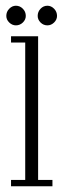

<svg xmlns="http://www.w3.org/2000/svg" viewBox="-20 -650 219 670"><path d="M18.5 0V-22H68V-501.5H18.5V-523.5H113V-22H163V0ZM145.5 -561.5Q131.5 -561.5 121.5 -571.5Q111.5 -581.5 111.5 -594.5Q111.5 -609 121.5 -619.5Q131.5 -630 145.5 -630Q158.5 -630 168.8 -619.5Q179 -609 179 -594.5Q179 -581.5 168.8 -571.5Q158.5 -561.5 145.5 -561.5ZM35.5 -561.5Q22.5 -561.5 12.2 -571.5Q2 -581.5 2 -594.5Q2 -609 12.2 -619.5Q22.5 -630 35.5 -630Q49.5 -630 59.8 -619.5Q70 -609 70 -594.5Q70 -581.5 59.8 -571.5Q49.5 -561.5 35.5 -561.5Z"/></svg>

Font: Imbue 50pt ExtraLight
Style: Regular
Weight: 200
Designer: Tyler Finck
Foundry: Etcetera Type Company
Version: Version 1.102; ttfautohint (v1.8.3)